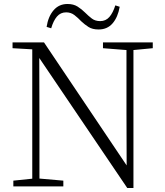

<svg xmlns="http://www.w3.org/2000/svg" viewBox="-20 -936 828 964"><path d="M214 -801Q222 -853 249 -884.5Q276 -916 319 -916Q349 -916 369.5 -903Q390 -890 407 -873Q424 -856 441 -843Q458 -830 483 -830Q511 -830 529 -850.5Q547 -871 559 -909L581 -902Q572 -850 545.5 -819Q519 -788 475 -788Q444 -788 424.5 -800.5Q405 -813 388 -829Q372 -846 354 -860Q336 -874 312 -874Q284 -874 266 -853Q248 -832 237 -794ZM47 0V-29L153 -40H172L298 -29V0ZM142 0V-701H177L178 -343V0ZM497 -694V-723H747V-694L642 -684H624ZM619 8 169 -657 167 -658 147 -688 43 -694V-723H201L633 -80L616 -74L615 -373V-723H650V8Z"/></svg>

Font: Noto Serif KR ExtraLight ExtraLight
Style: Regular
Weight: 250
Version: Version 2.003-H1;hotconv 1.1.1;makeotfexe 2.6.0